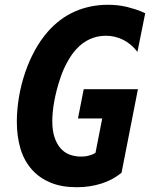

<svg xmlns="http://www.w3.org/2000/svg" viewBox="-20 -762 642 796"><path d="M298.3 14.2Q235.8 14.2 190.7 -4.4Q145.5 -22.9 114.7 -56.2Q80.6 -93.3 65.2 -144.5Q49.8 -195.8 49.8 -257.8Q49.8 -304.7 58.3 -357.7Q66.9 -410.6 85 -463.4Q100.6 -509.3 124.3 -552.7Q147.9 -596.2 179.2 -631.8Q201.2 -656.7 228.8 -678Q256.3 -699.2 290.5 -714.4Q354 -742.2 427.7 -742.2Q448.2 -742.2 467.5 -740Q486.8 -737.8 506.3 -733.4Q522 -729.5 542 -723.1Q562 -716.8 582 -707L549.8 -546.9Q524.9 -579.6 491.2 -596.7Q457 -613.8 418.5 -613.8Q399.4 -613.8 382.8 -609.9Q366.2 -606 352.1 -599.6Q337.4 -592.8 323.5 -582.8Q309.6 -572.8 295.4 -557.1Q284.2 -544.9 275.4 -531.7Q266.6 -518.6 258.3 -503.4Q250.5 -489.3 243.2 -472.7Q235.8 -456.1 229 -435.1Q221.7 -413.1 215.3 -388.9Q209 -364.7 205.1 -342.8Q196.8 -296.9 196.8 -260.3Q196.8 -220.2 205.8 -193.6Q214.8 -167 228 -150.9Q244.6 -130.4 267.3 -121.6Q290 -112.8 316.4 -112.8Q325.7 -112.8 333.3 -113.8Q340.8 -114.7 349.1 -117.2Q355 -118.7 361.8 -121.1Q368.7 -123.5 376 -128.9L403.8 -271H303.2L327.1 -392.1H551.8L483.9 -45.9Q448.7 -16.6 401.9 -1.5Q353.5 14.2 298.3 14.2Z"/></svg>

Font: Hack
Style: Bold Italic
Weight: 700
Italic angle: -11°
Monospace: yes
Designer: Christopher Simpkins
Foundry: Christopher Simpkins
Version: Version 2.017; ttfautohint (v1.4.1) -l 4 -r 80 -G 350 -x 0 -